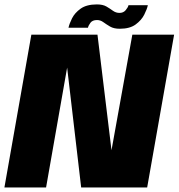

<svg xmlns="http://www.w3.org/2000/svg" viewBox="-42 -828 790 848"><path d="M-22.5 0 96.5 -675H388.5L450.5 -164.5L542.5 -675H727L608 0H316.5L254.5 -529.5L161.5 0ZM487 -701Q460.5 -701 444 -710.8Q427.5 -720.5 414.5 -730Q401.5 -739.5 386.5 -739.5Q366.5 -739.5 357.5 -727.5Q348.5 -715.5 346.5 -705.5H260.5Q264 -722.5 276 -746.8Q288 -771 314.2 -789.8Q340.5 -808.5 386 -808.5Q412.5 -808.5 428.5 -799Q444.5 -789.5 457.2 -780.2Q470 -771 486 -771Q503 -771 513.2 -783.2Q523.5 -795.5 525.5 -805H611Q607.5 -788 595.2 -763.5Q583 -739 557.2 -720Q531.5 -701 487 -701Z"/></svg>

Font: Anybody ExtraBold
Style: Italic
Weight: 800
Italic angle: -10°
Designer: Tyler Finck
Foundry: Etcetera Type Company
Version: Version 1.010; ttfautohint (v1.8.3) -l 8 -r 50 -G 200 -x 14 